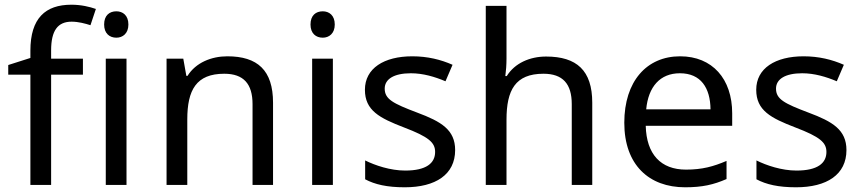

<svg xmlns="http://www.w3.org/2000/svg" viewBox="-20 -785 3658 815"><path d="M332 -468V-536H197V-571C197 -655 225 -693 284 -693C313 -693 342 -685 364 -678L387 -747C361 -756 325 -765 283 -765C173 -765 109 -708 109 -570V-539L15 -509V-468H109V0H197V-468Z M474 -737C445 -737 422 -720 422 -681C422 -643 445 -625 474 -625C501 -625 525 -643 525 -681C525 -720 501 -737 474 -737ZM517 -536H429V0H517Z M945 -546C877 -546 811 -519 776 -463H771L758 -536H687V0H775V-278C775 -403 813 -472 932 -472C1014 -472 1052 -429 1052 -343V0H1139V-349C1139 -487 1073 -546 945 -546Z M1350 -737C1321 -737 1298 -720 1298 -681C1298 -643 1321 -625 1350 -625C1377 -625 1401 -643 1401 -681C1401 -720 1377 -737 1350 -737ZM1393 -536H1305V0H1393Z M1912 -148C1912 -234 1853 -269 1751 -307C1648 -346 1613 -364 1613 -409C1613 -449 1652 -474 1724 -474C1776 -474 1826 -459 1871 -440L1901 -510C1851 -532 1795 -546 1730 -546C1610 -546 1529 -495 1529 -404C1529 -316 1591 -284 1695 -244C1800 -204 1827 -180 1827 -140C1827 -92 1789 -61 1700 -61C1637 -61 1572 -83 1530 -104V-24C1571 -2 1623 10 1698 10C1829 10 1912 -44 1912 -148Z M2130 -537V-760H2042V0H2130V-277C2130 -402 2167 -472 2287 -472C2369 -472 2407 -429 2407 -343V0H2494V-349C2494 -486 2428 -545 2298 -545C2229 -545 2165 -517 2131 -462H2125C2128 -483 2130 -511 2130 -537Z M2867 -546C2725 -546 2630 -440 2630 -264C2630 -85 2735 10 2888 10C2961 10 3009 -1 3064 -25V-102C3008 -78 2960 -65 2892 -65C2785 -65 2724 -130 2721 -251H3088V-304C3088 -450 3004 -546 2867 -546ZM2866 -474C2955 -474 2995 -412 2996 -321H2723C2732 -417 2782 -474 2866 -474Z M3573 -148C3573 -234 3514 -269 3412 -307C3309 -346 3274 -364 3274 -409C3274 -449 3313 -474 3385 -474C3437 -474 3487 -459 3532 -440L3562 -510C3512 -532 3456 -546 3391 -546C3271 -546 3190 -495 3190 -404C3190 -316 3252 -284 3356 -244C3461 -204 3488 -180 3488 -140C3488 -92 3450 -61 3361 -61C3298 -61 3233 -83 3191 -104V-24C3232 -2 3284 10 3359 10C3490 10 3573 -44 3573 -148Z"/></svg>

Font: Noto Sans Newa
Style: Regular
Weight: 400
Designer: Monotype Design Team
Foundry: Monotype Imaging Inc.
Version: Version 2.007